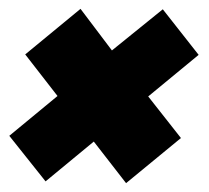

<svg xmlns="http://www.w3.org/2000/svg" viewBox="-20 -469 472 434"><path d="M265 -55 192 -149 83 -59 1 -162 110 -252 37 -346 162 -449 233 -355 348 -448 429 -345 315 -251 389 -157Z"/></svg>

Font: Kanit ExtraBold
Style: Italic
Weight: 800
Italic angle: -12°
Designer: Katatrad Team
Foundry: CadsonDemak
Version: Version 2.000; ttfautohint (v1.8.3)